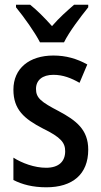

<svg xmlns="http://www.w3.org/2000/svg" viewBox="-20 -852 429 816"><path d="M150 -672H252C274 -717 323 -781 355 -821V-832H295C262 -803 234 -779 201 -741C170 -776 136 -810 108 -832H48V-821C83 -778 128 -715 150 -672ZM355 -216C355 -301 304 -340 229 -380C154 -419 133 -436 133 -474C133 -511 160 -534 207 -534C248 -534 283 -520 318 -500L351 -578C306 -603 260 -616 207 -616C104 -616 37 -561 37 -471C37 -386 83 -347 162 -306C240 -268 257 -245 257 -209C257 -166 230 -139 176 -139C126 -139 73 -159 37 -182V-87C74 -68 119 -56 177 -56C288 -56 355 -111 355 -216Z"/></svg>

Font: Noto Sans Malayalam UI Condensed Medium
Style: Regular
Weight: 500
Width: 3
Designer: Jelle Bosma - Monotype Design Team
Foundry: Monotype Imaging Inc.
Version: Version 2.104